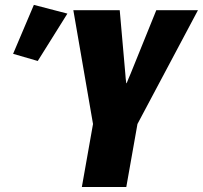

<svg xmlns="http://www.w3.org/2000/svg" viewBox="-20 -752 816 772"><path d="M309.1 0H487.8L532.7 -253.4L775.9 -710.9H608.4L504.9 -455.1C500.5 -444.8 492.7 -426.8 489.3 -417.5H487.8C486.3 -426.8 484.4 -443.8 483.9 -455.1L461.4 -710.9H274.9L354 -253.4ZM131.8 -506.8 251 -697.3 116.2 -732.4 32.7 -535.6Z"/></svg>

Font: Roboto Flex Super Cond Black
Style: Italic
Weight: 900
Width: 3
Italic angle: -10°
Designer: Berlow after Robertson
Foundry: Google
Version: Version 3.200;Glyphs 3.3 (3311)